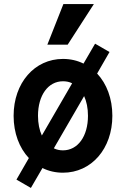

<svg xmlns="http://www.w3.org/2000/svg" viewBox="-20 -840 620 945"><path d="M61 44 132 85 189 -13C219 2 253 10 290 10C430 10 533 -108 533 -270C533 -355 505 -428 458 -478L519 -584L448 -625L391 -527C361 -542 327 -550 290 -550C150 -550 47 -432 47 -270C47 -185 75 -112 122 -62ZM167 -270C167 -371 217 -440 290 -440C306 -440 322 -437 335 -430L186 -173C174 -199 167 -233 167 -270ZM290 -100C274 -100 259 -103 245 -110L394 -367C406 -341 413 -308 413 -270C413 -169 363 -100 290 -100ZM442 -820H292L213 -620H313Z"/></svg>

Font: CommitMono-dimboump
Style: Bold
Weight: 700
Monospace: yes
Designer: Eigil Nikolajsen
Foundry: Eigil Nikolajsen
Version: Version 1.143